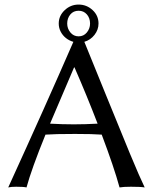

<svg xmlns="http://www.w3.org/2000/svg" viewBox="-20 -817 669 840"><path d="M324 -770Q301 -770 287.5 -753.5Q274 -737 274 -714Q274 -692 288 -675Q302 -658 324 -658Q346 -658 360 -675Q374 -692 374 -714Q374 -738 360 -754Q346 -770 324 -770ZM237 -714Q237 -748 263 -772.5Q289 -797 324 -797Q359 -797 385 -773Q411 -749 411 -714Q411 -687 393.5 -664.5Q376 -642 349 -634Q381 -556 442.5 -404Q504 -252 548 -146Q592 -40 613 3Q596 0 553 0Q520 0 503 3Q479 -85 425 -228Q387 -231 308 -231Q219 -231 179 -228Q118 -78 96 3Q84 0 51 0Q28 0 16 3Q180 -356 301 -634Q283 -639 268.5 -650.5Q254 -662 245.5 -678.5Q237 -695 237 -714ZM407 -276Q361 -396 306 -522H304L199 -276Q252 -273 303 -273Q352 -273 407 -276Z"/></svg>

Font: Libertinus Sans
Style: Regular
Weight: 400
Designer: Philipp H. Poll
Foundry: Khaled Hosny
Version: Version 6.1